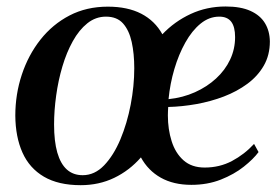

<svg xmlns="http://www.w3.org/2000/svg" viewBox="-20 -546 840 577"><path d="M222.5 10.5Q155.5 10.5 112 -15Q68.5 -40.5 47.5 -87.5Q26.5 -134.5 26 -198.5Q26 -262.5 45.5 -321.5Q65 -380.5 101.5 -426.8Q138 -473 189 -499.5Q240 -526 304 -526Q363.5 -526 404.5 -504.8Q445.5 -483.5 468 -443Q504.5 -481.5 553 -504Q601.5 -526.5 658 -526.5Q703.5 -526.5 732.8 -513.2Q762 -500 776.2 -476.5Q790.5 -453 791 -421.5Q791 -380.5 772.8 -348.8Q754.5 -317 723.2 -294Q692 -271 652.8 -256Q613.5 -241 570.2 -233.2Q527 -225.5 485.5 -224.5Q485 -218.5 484.8 -212Q484.5 -205.5 484.5 -199Q484.5 -157.5 495.8 -121.8Q507 -86 531.5 -64.2Q556 -42.5 595 -42.5Q640 -42.5 677.2 -62.2Q714.5 -82 743.5 -113.5L757 -89Q741.5 -68 712.5 -45Q683.5 -22 643.5 -6.2Q603.5 9.5 555 9.5Q501.5 9.5 463.2 -12Q425 -33.5 403.5 -73Q369 -33.5 323.2 -11.5Q277.5 10.5 222.5 10.5ZM228.5 -19.5Q264.5 -19.5 293 -49.2Q321.5 -79 341.8 -127.2Q362 -175.5 372.8 -231.8Q383.5 -288 383.5 -341Q383.5 -384.5 375.8 -419.8Q368 -455 349.8 -475.5Q331.5 -496 298.5 -496Q267.5 -496 242.5 -476Q217.5 -456 198.8 -422.2Q180 -388.5 167.5 -346.2Q155 -304 148.8 -258.8Q142.5 -213.5 142.5 -172Q142.5 -121.5 152.2 -87.5Q162 -53.5 181 -36.5Q200 -19.5 228.5 -19.5ZM486.5 -248Q529.5 -252.5 565.8 -268.8Q602 -285 629.2 -310Q656.5 -335 671.5 -366.8Q686.5 -398.5 686.5 -434.5Q686.5 -465.5 674.8 -480.8Q663 -496 639 -496Q608.5 -496 582.8 -475Q557 -454 537 -418.2Q517 -382.5 504 -338.5Q491 -294.5 486.5 -248Z"/></svg>

Font: Merriweather 120pt Medium
Style: Italic
Weight: 500
Italic angle: -7.8°
Version: Version 2.101